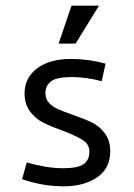

<svg xmlns="http://www.w3.org/2000/svg" viewBox="-20 -655 478 683"><path d="M341.8 -366.2Q286.1 -380.9 236.3 -380.9Q181.6 -380.9 161.6 -365.7Q141.6 -350.6 141.6 -323.2Q141.6 -302.7 154.3 -289.1Q167 -275.4 185.5 -267.1Q204.1 -258.8 237.3 -247.1Q280.3 -232.4 307.1 -219.2Q334 -206.1 353 -180.7Q372.1 -155.3 372.1 -116.2Q372.1 -55.7 325.2 -23.9Q278.3 7.8 206.1 7.8Q168 7.8 129.9 1Q91.8 -5.9 58.6 -17.6L75.2 -77.1Q105.5 -68.4 138.7 -62.5Q171.9 -56.6 204.1 -56.6Q257.8 -56.6 277.8 -71.3Q297.9 -85.9 297.9 -115.2Q297.9 -141.6 275.4 -156.2Q252.9 -170.9 204.1 -189.5Q161.1 -205.1 133.8 -218.8Q106.4 -232.4 86.9 -258.3Q67.4 -284.2 67.4 -323.2Q67.4 -377.9 111.8 -411.6Q156.2 -445.3 232.4 -445.3Q294.9 -445.3 355.5 -428.7ZM332 -634.8 249 -500H188.5L234.4 -634.8Z"/></svg>

Font: Sudo Variable
Style: Regular
Weight: 400
Monospace: yes
Designer: Jens Kutilek
Foundry: Jens Kutilek
Version: Version 0.040